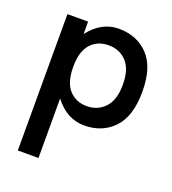

<svg xmlns="http://www.w3.org/2000/svg" viewBox="-116 -493 703 786"><g transform="rotate(20 236.0 -100.0)"><path d="M269 -405Q348 -405 397.5 -353.5Q447 -302 447 -195Q447 -88 397.5 -36Q348 16 269 16Q194 16 140 -54V205H50V-389H140V-335Q194 -405 269 -405ZM253 -62Q300 -62 331 -95Q362 -128 362 -195Q362 -262 331.5 -294.5Q301 -327 253 -327Q205 -327 175.5 -294.5Q146 -262 146 -195Q146 -127 175.5 -94.5Q205 -62 253 -62Z"/></g></svg>

Font: MB Grotesk
Style: Regular
Weight: 400
Designer: Nawras Khrais
Foundry: Nawras Khrais
Version: Version 1.000;PS 001.000;hotconv 1.0.88;makeotf.lib2.5.64775